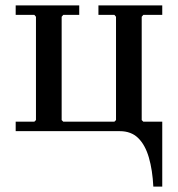

<svg xmlns="http://www.w3.org/2000/svg" viewBox="-20 -485 657 710"><path d="M38 0V-35H107L113 -41V-423L107 -430H38V-465H273V-430H214L208 -423V-41L214 -35H403L409 -41V-423L403 -430H344V-465H580V-430H510L504 -423V-41L510 -35H580V205H547Q544 144 530.5 97.5Q517 51 491 25.5Q465 0 423 0Z"/></svg>

Font: Brygada 1918 Medium
Style: Regular
Weight: 500
Designer: Mateusz Machalski | Borys Kosmynka | Przemek Hoffer
Foundry: NIEPODLEGLA 2018
Version: Version 3.006